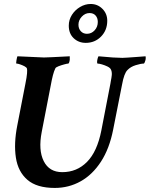

<svg xmlns="http://www.w3.org/2000/svg" viewBox="-20 -925 741 950"><path d="M251 4.9Q162.1 4.9 115.7 -35.2Q69.3 -75.2 58.6 -145Q47.9 -214.8 65.4 -303.7L105.5 -509.8Q112.3 -543 113.8 -562Q115.2 -581.1 113.3 -585.9Q111.3 -591.8 101.1 -597.2Q90.8 -602.5 79.6 -606.4Q68.4 -610.4 61.5 -610.4Q58.6 -610.4 61.5 -627Q64.5 -644.5 66.4 -646.5L197.3 -640.6Q213.9 -640.6 325.2 -646.5V-628.9Q322.3 -610.4 317.4 -610.4Q312.5 -610.4 297.9 -606.4Q283.2 -602.5 269.5 -597.2Q255.9 -591.8 253.9 -586.9Q247.1 -573.2 241.7 -552.2Q236.3 -531.2 231.4 -503.9L186.5 -272.5Q168.9 -182.6 196.3 -127.9Q223.6 -73.2 288.1 -73.2Q360.4 -73.2 410.6 -124Q460.9 -174.8 481.4 -279.3L526.4 -511.7Q528.3 -522.5 529.3 -529.3Q530.3 -536.1 531.2 -539.1L533.2 -554.7Q534.2 -571.3 528.3 -582Q524.4 -589.8 511.2 -596.2Q498 -602.5 484.4 -606.4Q470.7 -610.4 462.9 -610.4Q460 -611.3 460.4 -619.6Q460.9 -627.9 463.4 -636.7Q465.8 -645.5 467.8 -646.5Q508.8 -642.6 538.1 -640.6Q567.4 -638.7 585.9 -638.7Q596.7 -638.7 612.8 -640.1Q628.9 -641.6 648.4 -642.6L700.2 -646.5Q702.1 -639.6 700.2 -628.9Q699.2 -624 696.3 -617.2Q693.4 -610.4 691.4 -610.4Q676.8 -610.4 651.4 -602.5Q626 -594.7 610.4 -578.1Q593.8 -561.5 584 -506.8L540 -284.2Q521.5 -189.5 479.5 -125Q437.5 -60.5 378.9 -27.8Q320.3 4.9 251 4.9ZM404.3 -712.9Q369.1 -712.9 344.7 -735.8Q320.3 -758.8 320.3 -797.9Q320.3 -827.1 335.9 -851.6Q351.6 -876 376.5 -890.6Q401.4 -905.3 428.7 -905.3Q462.9 -905.3 486.8 -881.3Q510.7 -857.4 510.7 -822.3Q510.7 -775.4 480 -744.1Q449.2 -712.9 404.3 -712.9ZM410.2 -757.8Q432.6 -757.8 448.2 -774.9Q463.9 -792 463.9 -816.4Q463.9 -835.9 453.1 -848.1Q442.4 -860.4 422.9 -860.4Q401.4 -860.4 384.8 -842.8Q368.2 -825.2 368.2 -802.7Q368.2 -783.2 379.9 -770.5Q391.6 -757.8 410.2 -757.8Z"/></svg>

Font: Crimson Text
Style: Bold Italic
Weight: 700
Italic angle: -11°
Designer: Sebastian Kosch
Foundry: Sebastian Kosch
Version: Version 1.100; ttfautohint (v1.8.4)